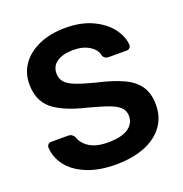

<svg xmlns="http://www.w3.org/2000/svg" viewBox="-129 -824 902 948"><g transform="rotate(-20 321.5 -350.0)"><path d="M322 10Q232 10 168 -17Q104 -44 71 -88Q38 -132 36 -184Q36 -192 42 -198.5Q48 -205 57 -205H148Q159 -205 166 -200Q173 -195 179 -186Q189 -152 224.5 -129Q260 -106 322 -106Q392 -106 427.5 -129.5Q463 -153 463 -194Q463 -221 445 -239Q427 -257 390.5 -270.5Q354 -284 282 -303Q164 -331 109 -377Q54 -423 54 -509Q54 -567 86 -612.5Q118 -658 177.5 -684Q237 -710 316 -710Q399 -710 459.5 -681Q520 -652 551.5 -608.5Q583 -565 585 -522Q585 -514 579 -507.5Q573 -501 564 -501H469Q447 -501 439 -519Q434 -551 400 -572.5Q366 -594 316 -594Q261 -594 229.5 -573Q198 -552 198 -512Q198 -485 214 -467Q230 -449 264 -435.5Q298 -422 363 -405Q452 -385 504.5 -360Q557 -335 582 -297Q607 -259 607 -200Q607 -135 571.5 -87.5Q536 -40 471.5 -15Q407 10 322 10Z"/></g></svg>

Font: Rubik AZ
Style: Regular
Weight: 500
Designer: Hubert and Fischer
Foundry: Hubert & Fischer
Version: Version 2.000